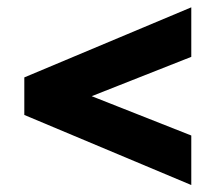

<svg xmlns="http://www.w3.org/2000/svg" viewBox="-20 -604 603 537"><path d="M515 -86.5 48 -282.5V-387.5L515 -583.5V-445L160.5 -305V-365L515 -225Z"/></svg>

Font: Outfit Thin
Style: Regular
Weight: 100
Designer: Rodrigo Fuenzalida
Foundry: fragTYPE
Version: Version 1.100;gftools[0.9.27]